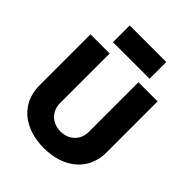

<svg xmlns="http://www.w3.org/2000/svg" viewBox="-260 -1092 1246 1246"><g transform="rotate(45 362.5 -469.5)"><path d="M194.2 -794.4H529.8V-947.8H194.2ZM495 -727.3V-273.4C495 -197.8 441.4 -143.5 362.9 -143.5C284.1 -143.5 230.8 -197.8 230.8 -273.4V-727.3H55V-258.2C55 -95.5 177.9 9.2 362.9 9.2C546.5 9.2 670.5 -95.5 670.5 -258.2V-727.3Z"/></g></svg>

Font: TID UI Extra Bold
Style: Regular
Weight: 800
Designer: The TID Project Authors
Foundry: Bakken & Bæck
Version: Version 1.001;hotconv 1.0.109;makeotfexe 2.5.65596